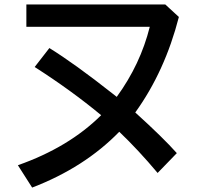

<svg xmlns="http://www.w3.org/2000/svg" viewBox="-20 -785 930 860"><path d="M98.1 -765.1H720.2L781.2 -709Q718.8 -465.8 585.9 -281.2Q710.9 -168 772 -99.1L686 -10.3Q600.1 -112.8 514.2 -194.8Q358.4 -34.7 124 55.2L60.1 -44.9Q288.1 -125 433.1 -269Q298.8 -380.4 135.3 -484.9L201.2 -569.8Q315.9 -498.5 482.4 -367.2L502.9 -351.1Q608.9 -496.6 650.9 -665H98.1Z"/></svg>

Font: FORM UDPGothic
Style: Bold
Weight: 700
Foundry: Pronama LLC
Version: Version 1.051